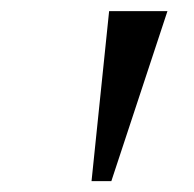

<svg xmlns="http://www.w3.org/2000/svg" viewBox="-20 -842 348 344"><path d="M280 -822 179.5 -517.5H144L175.5 -822Z"/></svg>

Font: Merriweather Light 18pt Light
Style: Italic
Weight: 300
Italic angle: -7.8°
Version: Version 2.101